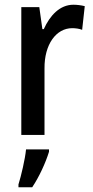

<svg xmlns="http://www.w3.org/2000/svg" viewBox="-20 -636 391 811"><path d="M290 -616C233 -616 191 -571 165 -513H159L146 -606H70V-66H168V-347C167 -448 217 -517 285 -517C298 -517 315 -515 327 -510L338 -610C322 -614 305 -616 290 -616ZM187 5V-5H90C86 37 69 108 58 143V155H116C145 112 173 51 187 5Z"/></svg>

Font: Noto Sans Malayalam UI Condensed Medium
Style: Regular
Weight: 500
Width: 3
Designer: Jelle Bosma - Monotype Design Team
Foundry: Monotype Imaging Inc.
Version: Version 2.104